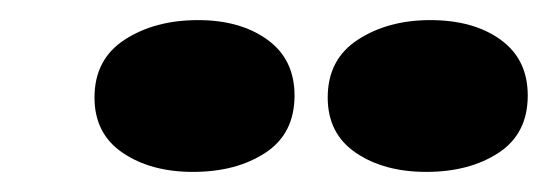

<svg xmlns="http://www.w3.org/2000/svg" viewBox="-20 -763 545 191"><path d="M172 -592Q130 -592 102 -611Q74 -630 74 -666Q74 -704 104 -723.5Q134 -743 177 -743Q219 -743 246 -723.5Q273 -704 273 -668Q273 -630 244 -611Q215 -592 172 -592ZM404 -592Q362 -592 334 -611Q306 -630 306 -666Q306 -704 336 -723.5Q366 -743 408 -743Q451 -743 478 -723.5Q505 -704 505 -668Q505 -630 476 -611Q447 -592 404 -592Z"/></svg>

Font: Sansita Swashed
Style: Bold
Weight: 700
Designer: Pablo Cosgaya
Foundry: Omnibus-Type
Version: Version 1.003; ttfautohint (v1.8.3)